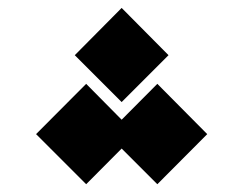

<svg xmlns="http://www.w3.org/2000/svg" viewBox="-20 -892 626 494"><path d="M384.8 -418 293 -509.8 201.7 -418 72.8 -546.9 201.7 -676.3 293 -584 384.8 -676.3 513.2 -546.9ZM293 -629.4 172.4 -750 293 -871.6 413.6 -750Z"/></svg>

Font: Cascadia Mono
Style: Bold
Weight: 700
Monospace: yes
Designer: Aaron Bell
Foundry: Saja Typeworks
Version: Version 2404.023; ttfautohint (v1.8.4)